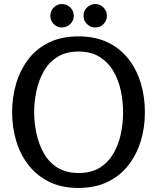

<svg xmlns="http://www.w3.org/2000/svg" viewBox="-20 -919 777 950"><path d="M367 11Q286 11 224.5 -19Q163 -49 122 -101Q81 -153 60.5 -220.5Q40 -288 40 -364Q40 -440 60.5 -507.5Q81 -575 121.5 -627.5Q162 -680 224 -709.5Q286 -739 368 -739Q451 -739 512.5 -709.5Q574 -680 615 -628Q656 -576 676.5 -508Q697 -440 697 -363Q697 -287 676 -219.5Q655 -152 614 -100Q573 -48 511.5 -18.5Q450 11 367 11ZM369 -63Q432 -63 474 -89.5Q516 -116 541.5 -160Q567 -204 578 -257Q589 -310 589 -363Q589 -416 578 -469Q567 -522 541.5 -566Q516 -610 473.5 -637Q431 -664 369 -664Q307 -664 264.5 -637.5Q222 -611 197 -567Q172 -523 160.5 -470Q149 -417 149 -364Q149 -311 160.5 -258Q172 -205 197 -160.5Q222 -116 264.5 -89.5Q307 -63 369 -63ZM345 -841Q345 -817 327.5 -800Q310 -783 286 -783Q263 -783 246 -800Q229 -817 229 -841Q229 -865 246 -882Q263 -899 286 -899Q311 -899 328 -882Q345 -865 345 -841ZM509 -841Q509 -817 492 -800Q475 -783 451 -783Q428 -783 410.5 -800Q393 -817 393 -841Q393 -865 410.5 -882Q428 -899 451 -899Q475 -899 492 -882Q509 -865 509 -841Z"/></svg>

Font: Rosario Light Medium
Style: Regular
Weight: 500
Version: Version 1.101; ttfautohint (v1.8.1.43-b0c9)